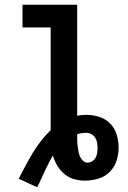

<svg xmlns="http://www.w3.org/2000/svg" viewBox="-20 -755 540 811"><path d="M137 36 59 0Q73 -27 87.5 -54.5Q102 -82 118 -108.5Q134 -135 153 -159.5Q172 -184 194 -205V-639H75V-735H306V-266Q315 -268 325 -269Q335 -270 344 -270Q372 -270 399 -261.5Q426 -253 445.5 -233Q465 -213 473 -186Q481 -159 481 -131Q481 -103 472 -75.5Q463 -48 442.5 -28Q422 -8 394.5 0Q367 8 338 8Q315 8 292.5 1.5Q270 -5 252 -20Q234 -35 222 -55.5Q210 -76 203 -98Q194 -82 185.5 -65.5Q177 -49 169 -32Q161 -15 153.5 2Q146 19 137 36ZM350 -68Q360 -68 369.5 -74Q379 -80 384 -89.5Q389 -99 390.5 -109.5Q392 -120 392 -131Q392 -142 390 -153Q388 -164 382 -173.5Q376 -183 366 -188.5Q356 -194 344 -194Q335 -194 325 -192.5Q315 -191 306 -188V-175Q306 -164 306.5 -153.5Q307 -143 308.5 -133Q310 -123 312 -112.5Q314 -102 318.5 -92.5Q323 -83 331 -75.5Q339 -68 350 -68Z"/></svg>

Font: Iosevka Custom
Style: Bold
Weight: 700
Monospace: yes
Designer: Belleve Invis
Foundry: Belleve Invis
Version: Version 30.3.3; ttfautohint (v1.8.3)